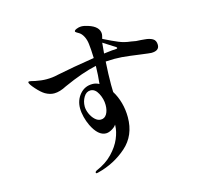

<svg xmlns="http://www.w3.org/2000/svg" viewBox="-121 -954 1242 1155"><g transform="rotate(-15 500.0 -376.5)"><path d="M897 -589Q897 -552 847 -552Q839 -552 779 -560Q770 -561 718.5 -568Q667 -575 622 -575Q604 -575 568 -573Q563 -495 563 -429Q563 -397 564 -384Q586 -349 598 -305.5Q610 -262 610 -215Q610 -102 533 -34Q456 34 353 60Q346 62 343 62Q340 62 338.5 60.5Q337 59 337 57Q337 51 346 46Q408 20 447.5 -21.5Q487 -63 505 -106Q523 -149 524 -185V-192Q517 -179 496.5 -167Q476 -155 459 -155Q410 -155 373 -231Q361 -256 353.5 -285.5Q346 -315 346 -341Q346 -391 376.5 -427Q407 -463 455 -463Q477 -463 497 -452Q503 -506 504 -563Q418 -545 298 -491Q255 -468 220 -468Q193 -468 165 -484Q143 -497 114.5 -529Q86 -561 86 -572Q86 -577 93 -577Q98 -577 108.5 -574.5Q119 -572 126 -570Q166 -562 197 -562Q236 -562 267 -570Q369 -591 504 -612Q502 -672 498 -701Q495 -728 484 -749Q473 -770 458 -779Q453 -782 444.5 -787Q436 -792 436 -796Q436 -803 451 -809Q466 -815 479 -815Q499 -815 522 -807Q589 -786 589 -739Q589 -732 583 -710Q639 -682 673 -668Q707 -654 746 -650Q776 -643 806 -643L828 -641Q858 -639 877.5 -628Q897 -617 897 -589ZM656 -634Q656 -638 649 -642.5Q642 -647 640 -648L577 -688V-686L571 -622Q601 -626 623 -628Q628 -628 637.5 -628.5Q647 -629 651.5 -630Q656 -631 656 -634ZM500 -321Q500 -358 481.5 -393.5Q463 -429 434 -429Q408 -429 392 -402.5Q376 -376 376 -344Q376 -323 386.5 -299Q397 -275 414 -259Q431 -243 450 -243Q474 -243 487 -265Q500 -287 500 -321Z"/></g></svg>

Font: Shippori Mincho SemiBold
Style: Regular
Weight: 600
Designer: FONTDASU
Foundry: FONTDASU / Google Inc. / but / Adobe
Version: Version 3.110; ttfautohint (v1.8.3)